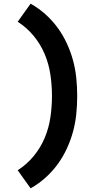

<svg xmlns="http://www.w3.org/2000/svg" viewBox="-20 -861 540 1042"><path d="M146 161 76 63Q125 32 162.5 -13.5Q200 -59 222.5 -112.5Q245 -166 253.5 -224Q262 -282 262 -340Q262 -398 253.5 -456Q245 -514 222.5 -567.5Q200 -621 162.5 -666.5Q125 -712 76 -743L146 -841Q189 -817 226 -784Q263 -751 292 -711.5Q321 -672 342 -627Q363 -582 376 -534.5Q389 -487 394 -438Q399 -389 399 -340Q399 -291 394 -242Q389 -193 376 -145.5Q363 -98 342 -53Q321 -8 292 31.5Q263 71 226 104Q189 137 146 161Z"/></svg>

Font: Iosevka Curly Slab Heavy
Style: Regular
Weight: 900
Monospace: yes
Designer: Belleve Invis
Foundry: Belleve Invis
Version: Version 22.1.2; ttfautohint (v1.8.4)